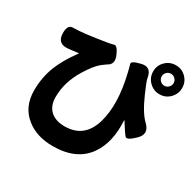

<svg xmlns="http://www.w3.org/2000/svg" viewBox="-195 -1065 1389 1366"><g transform="rotate(30 500.0 -381.5)"><path d="M400 87Q268 87 183 19Q88 -56 88 -191Q88 -298 125 -392Q158 -476 231 -575Q234 -579 229 -578L152 -569Q67 -559 62 -637Q57 -715 105 -715Q110 -715 151 -717Q193 -719 287 -733Q395 -748 418.5 -756.5Q442 -765 470 -700Q497 -635 444 -609Q440 -607 410 -584Q369 -553 315 -465Q244 -349 244 -226Q244 -152 289 -113Q331 -77 403 -77Q563 -77 612 -240Q659 -398 602 -634Q593 -673 586 -695Q578 -717 654 -735Q730 -754 743 -669Q747 -645 786 -557Q839 -436 891 -387Q953 -328 894 -270Q834 -211 817 -230Q800 -249 752 -326Q749 -330 749 -325Q759 -149 684 -41Q596 87 400 87ZM873.5 -612Q824 -612 789 -647Q754 -682 754 -731.5Q754 -781 789 -815.5Q824 -850 873.5 -850Q923 -850 957.5 -815.5Q992 -781 992 -731.5Q992 -682 957.5 -647Q923 -612 873.5 -612ZM873 -682Q893 -682 907.5 -696.5Q922 -711 922 -731Q922 -751 907.5 -765.5Q893 -780 873 -780Q853 -780 838.5 -765.5Q824 -751 824 -731Q824 -711 838.5 -696.5Q853 -682 873 -682Z"/></g></svg>

Font: Resource Han Rounded TW Heavy
Style: Regular
Weight: 900
Designer: Cyano Hao (round all glyphs); Ryoko NISHIZUKA 西塚涼子 (kana, bopomofo & ideographs); Paul D. Hunt (Latin, Greek & Cyrillic)
Foundry: Cyano Hao
Version: 0.990